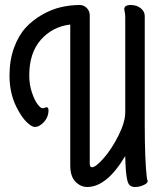

<svg xmlns="http://www.w3.org/2000/svg" viewBox="-20 -720 656 768"><path d="M481 -94V-96Q407 28 329 28Q303 28 282 7Q261 -14 261 -59V-622Q189 -613 143 -560.5Q97 -508 97 -418Q97 -381 108 -349Q119 -317 131 -302Q143 -287 150 -287Q153 -287 158.5 -289Q164 -291 166 -291Q174 -291 174 -279Q174 -247 148.5 -225Q123 -203 102 -219Q71 -240 44.5 -294.5Q18 -349 18 -418Q18 -479 36 -528.5Q54 -578 82.5 -609Q111 -640 149 -661.5Q187 -683 224.5 -691.5Q262 -700 299 -700Q315 -700 327 -688Q339 -676 339 -658V-65Q339 -51 348 -51Q363 -51 395 -87.5Q427 -124 454 -178Q481 -232 481 -271V-651Q481 -662 479 -671.5Q477 -681 477 -683Q477 -700 503 -700Q527 -700 543 -687Q559 -674 559 -656V-222Q559 -75 568 -3Q571 2 571 4Q571 13 554 20.5Q537 28 520 28Q507 28 499.5 21.5Q492 15 488.5 -2Q485 -19 483.5 -38Q482 -57 481 -91Q481 -93 481 -94Z"/></svg>

Font: Grand Hotel
Style: Regular
Weight: 400
Designer: Brian J. Bonislawsky & Jim Lyles for Astigmatic (AOETI)
Foundry: Astigmatic (AOETI)
Version: Version 001.000